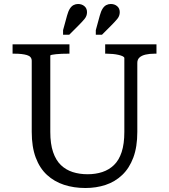

<svg xmlns="http://www.w3.org/2000/svg" viewBox="-20 -932 847 962"><path d="M232 -271Q232 -211 246 -170Q260 -129 285 -105Q310 -81 344 -70Q378 -59 419 -59Q459 -59 492.5 -70Q526 -81 551 -105Q576 -129 589.5 -170Q603 -211 603 -271V-641Q603 -646 595 -650Q587 -654 574 -657Q561 -660 545.5 -661.5Q530 -663 516 -663H507V-710H764V-663H753Q729 -663 709.5 -658.5Q690 -654 679 -644Q668 -634 668 -617V-271Q668 -196 648 -142.5Q628 -89 592 -55Q556 -21 509 -5.5Q462 10 408 10Q350 10 301 -6Q252 -22 215.5 -55.5Q179 -89 159 -142.5Q139 -196 139 -271V-627Q139 -649 115 -656Q91 -663 54 -663H43V-710H328V-663H319Q305 -663 289.5 -662.5Q274 -662 261 -660.5Q248 -659 240 -657.5Q232 -656 232 -653ZM316 -854Q322 -876 330 -888.5Q338 -901 348.5 -906.5Q359 -912 371 -912Q390 -912 403 -901Q416 -890 416 -871Q416 -852 403.5 -837Q391 -822 371 -802L327 -758H296V-781ZM480 -854Q486 -876 494 -888.5Q502 -901 512.5 -906.5Q523 -912 535 -912Q554 -912 567 -901Q580 -890 580 -871Q580 -852 567.5 -837Q555 -822 535 -802L491 -758H460V-781Z"/></svg>

Font: Roboto Serif 20pt
Style: Regular
Weight: 400
Designer: Greg Gazdowicz
Foundry: Commercial Type
Version: Version 1.008